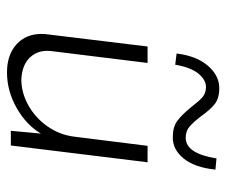

<svg xmlns="http://www.w3.org/2000/svg" viewBox="-69 -567 647 549"><g transform="rotate(90 254.5 -292.5)"><path d="M444 -391 396 0H354L362 -86Q337 -44 288.5 -16.5Q240 11 187 11Q137 11 107 -16Q77 -43 77 -88Q77 -98 78 -103L113 -391H160L126 -115Q122 -79 143.5 -55.5Q165 -32 207 -30Q245 -30 281 -50Q317 -70 341.5 -105Q366 -140 371 -183L397 -391ZM373 -463Q343 -463 325.5 -476Q308 -489 286 -516Q270 -537 259 -547Q248 -557 231 -558Q210 -559 191.5 -537.5Q173 -516 165 -470L133 -474Q140 -531 168 -563.5Q196 -596 232 -596Q261 -596 277.5 -583Q294 -570 313 -543Q330 -521 342.5 -510.5Q355 -500 374 -500Q419 -500 433 -588L465 -585Q459 -526 433.5 -494.5Q408 -463 373 -463Z"/></g></svg>

Font: Josefin Sans Light
Style: Italic
Weight: 300
Italic angle: -7°
Designer: Santiago Orozco
Foundry: Typemade
Version: Version 2.000